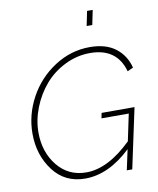

<svg xmlns="http://www.w3.org/2000/svg" viewBox="-98 -993 884 1074"><g transform="rotate(-10 344.0 -456.0)"><path d="M503 -917 486 -834H454L471 -917ZM446 -311 452 -341H639L566 0H535L560 -116Q433 5 299 5Q184 5 117.5 -83.5Q51 -172 51 -293Q51 -400 103.5 -497Q156 -594 249 -654.5Q342 -715 450 -715Q541 -715 596 -673Q651 -631 669 -560L636 -545Q598 -682 446 -682Q371 -682 302.5 -648Q234 -614 187 -559Q140 -504 112.5 -434Q85 -364 85 -294Q85 -182 147.5 -105Q210 -28 311 -28Q435 -28 569 -159L601 -311Z"/></g></svg>

Font: Raleway-v4020 ExtraLight
Style: Italic
Weight: 275
Italic angle: -12°
Designer: Matt McInerney, Pablo Impallari, Rodrigo Fuenzalida
Foundry: Matt McInerney, Pablo Impallari, Rodrigo Fuenzalida
Version: Version 4.020;PS 004.020;hotconv 1.0.88;makeotf.lib2.5.64775